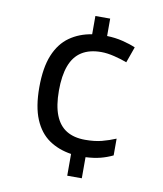

<svg xmlns="http://www.w3.org/2000/svg" viewBox="-83 -791 737 869"><g transform="rotate(10 286.0 -357.0)"><path d="M353 -644Q391 -643 425.5 -634.5Q460 -626 485 -615L459 -542Q433 -552 400 -560Q367 -568 340 -568Q286 -568 250.5 -545.5Q215 -523 198 -477.5Q181 -432 181 -363Q181 -294 198.5 -250Q216 -206 250.5 -185Q285 -164 336 -164Q380 -164 412.5 -172.5Q445 -181 476 -194V-117Q449 -104 420 -96.5Q391 -89 352 -87V10H285V-90Q226 -99 182.5 -129Q139 -159 115 -216Q91 -273 91 -362Q91 -453 115 -511Q139 -569 183 -600Q227 -631 285 -640V-724H353Z"/></g></svg>

Font: Noto Sans Oriya
Style: Regular
Weight: 400
Designer: Amélie Bonet and Sol Matas
Foundry: Google LLC
Version: Version 2.006